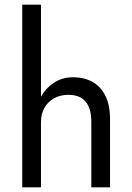

<svg xmlns="http://www.w3.org/2000/svg" viewBox="-20 -800 565 820"><path d="M155 0H75V-780H155V-387Q175 -423 208 -445Q244 -470 292 -470Q340 -470 375.5 -450Q411 -430 430.5 -390Q450 -350 450 -290V0H370V-280Q370 -337 345.5 -366Q321 -395 272 -395Q237 -395 210.5 -380Q184 -365 169.5 -339Q155 -313 155 -280Z"/></svg>

Font: Jost
Style: Regular
Weight: 400
Version: Version 3.710